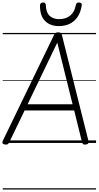

<svg xmlns="http://www.w3.org/2000/svg" viewBox="-22 -1150 793 1545"><path d="M20 13Q4 12 -0.5 4Q-5 -4 1 -18L412 -867Q417 -880 424.5 -885Q432 -890 447 -890Q461 -890 467.5 -884.5Q474 -879 477 -865L690 -15Q693 -3 687.5 4.5Q682 12 667 13Q653 15 647 10Q641 5 637 -10L575 -261H176L55 -10Q48 5 41 10Q34 15 20 13ZM200 -311H562L439 -807ZM452 -940Q381 -940 339.5 -982.5Q298 -1025 300 -1109Q301 -1119 307 -1124.5Q313 -1130 325 -1130Q336 -1130 341 -1124.5Q346 -1119 347 -1109Q348 -1051 376.5 -1023.5Q405 -996 454 -996Q508 -996 543 -1024.5Q578 -1053 588 -1109Q591 -1120 596 -1125Q601 -1130 612 -1130Q625 -1130 631 -1124Q637 -1118 636 -1109Q628 -1052 602.5 -1014.5Q577 -977 539 -958.5Q501 -940 452 -940ZM0 365H751V375H0ZM0 -20H751V0H0ZM0 -505H751V-500H0ZM0 -885H751V-875H0Z"/></svg>

Font: Playwrite GB J Guides
Style: Italic
Weight: 400
Italic angle: -7.01216°
Designer: Veronika Burian, José Scaglione
Foundry: TypeTogether
Version: Version 1.003